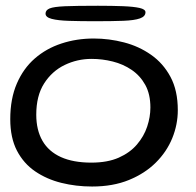

<svg xmlns="http://www.w3.org/2000/svg" viewBox="-20 -638 696 683"><path d="M307.5 25.5Q250.5 25.5 198.2 12.5Q146 -0.5 105 -28.5Q64 -56.5 40.2 -102.2Q16.5 -148 16.5 -214Q16.5 -286.5 39.8 -340.5Q63 -394.5 103.8 -430Q144.5 -465.5 198.5 -483.2Q252.5 -501 313.5 -501Q368 -501 421 -487.2Q474 -473.5 517.2 -443.2Q560.5 -413 586.5 -364.5Q612.5 -316 612.5 -246Q612.5 -195 592.8 -146.5Q573 -98 534.2 -59.5Q495.5 -21 438.8 2.2Q382 25.5 307.5 25.5ZM305 -59.5Q362.5 -59.5 402.5 -77.2Q442.5 -95 467.2 -124Q492 -153 503.5 -187.5Q515 -222 515 -255.5Q515 -303 496.8 -336Q478.5 -369 448.2 -389.5Q418 -410 381 -419.2Q344 -428.5 305.5 -428.5Q255 -428.5 210 -406.8Q165 -385 137 -341.2Q109 -297.5 109 -230Q109 -175.5 131 -137.2Q153 -99 196.8 -79.2Q240.5 -59.5 305 -59.5ZM317.5 -562.5Q266 -562.5 226.2 -563.8Q186.5 -565 164.2 -570.8Q142 -576.5 142 -589.5Q142 -602 156.5 -608Q171 -614 211 -615.8Q251 -617.5 328.5 -617.5Q379 -617.5 417 -616Q455 -614.5 476.2 -609.8Q497.5 -605 497.5 -594.5Q497.5 -579.5 477.8 -572.5Q458 -565.5 418.2 -564Q378.5 -562.5 317.5 -562.5Z"/></svg>

Font: Gluten Light
Style: Regular
Weight: 300
Designer: Tyler Finck
Foundry: Etcetera Type Company
Version: Version 1.300